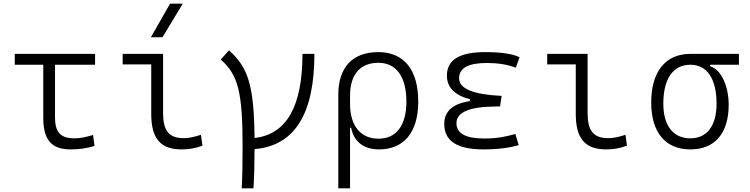

<svg xmlns="http://www.w3.org/2000/svg" viewBox="-20 -815 4142 1060"><path d="M369.6 9.8C417.5 9.8 456.5 4.4 502 -9.3L493.7 -69.8C451.7 -57.1 420.9 -51.3 392.6 -51.3C311.5 -51.3 283.7 -86.4 283.7 -168.5V-457.5H504.9V-517.6H61.5V-457.5H218.8V-166.5C218.8 -43 263.7 9.8 369.6 9.8Z M981.9 9.8C1023.4 9.8 1057.6 3.9 1097.7 -10.7L1089.4 -70.8C1050.3 -58.1 1021.5 -52.2 994.6 -52.2C911.1 -52.2 880.4 -95.2 880.4 -190.4V-517.6H657.2V-459.5H814.9V-185.5C814.9 -50.8 866.2 9.8 981.9 9.8ZM813 -609.4H877L989.3 -794.9H918.9Z M1314.5 224.6H1379.4C1383.3 163.6 1385.3 91.8 1385.3 8.3C1606 -10.3 1715.8 -184.6 1715.8 -517.6H1649.9C1649.9 -227.1 1562 -73.2 1385.3 -53.2C1382.3 -341.8 1351.1 -442.4 1244.1 -537.1L1198.7 -486.3C1295.4 -401.4 1319.3 -304.2 1319.3 -4.9C1319.3 84.5 1317.9 160.6 1314.5 224.6Z M2072.8 9.8C2210.4 9.8 2289.1 -85.4 2289.1 -253.9C2289.1 -429.7 2210.4 -527.3 2068.4 -527.3C1926.3 -527.3 1847.7 -443.4 1847.7 -292V224.6H1912.6V-109.9H1918.5C1934.1 -29.8 1991.2 9.8 2072.8 9.8ZM1912.6 -240.7V-287.6C1912.6 -403.3 1968.8 -468.3 2068.4 -468.3C2168 -468.3 2223.6 -391.6 2223.6 -253.9C2223.6 -122.6 2168.5 -49.3 2069.3 -49.3C1972.7 -49.3 1912.6 -119.1 1912.6 -240.7Z M2649.4 9.8C2727.5 9.8 2793.5 1 2843.8 -13.7L2825.2 -75.2C2783.2 -64 2733.9 -50.3 2653.3 -50.3C2550.8 -50.3 2500 -78.6 2500 -135.3C2500 -196.3 2574.2 -227.1 2723.6 -227.1H2740.7L2749.5 -285.6C2592.3 -293 2514.6 -325.2 2514.6 -383.3C2514.6 -439.5 2565.4 -467.3 2668 -467.3C2728.5 -467.3 2781.2 -459 2827.6 -441.4L2848.6 -499C2809.1 -518.1 2746.1 -527.3 2657.2 -527.3C2517.1 -527.3 2447.3 -484.4 2447.3 -397.9C2447.3 -333 2489.3 -289.6 2574.2 -267.1V-256.8C2479.5 -242.7 2432.6 -200.7 2432.6 -130.4C2432.6 -36.1 2504.4 9.8 2649.4 9.8Z M3325.7 9.8C3367.2 9.8 3401.4 3.9 3441.4 -10.7L3433.1 -70.8C3394 -58.1 3365.2 -52.2 3338.4 -52.2C3254.9 -52.2 3224.1 -95.2 3224.1 -190.4V-517.6H3001V-459.5H3158.7V-185.5C3158.7 -50.8 3210 9.8 3325.7 9.8Z M3791.5 9.8C3926.3 9.8 4002.9 -79.1 4002.9 -235.8C4002.9 -343.8 3959.5 -432.1 3900.9 -448.7V-457.5H4059.6V-517.6H3791.5C3654.3 -517.6 3575.2 -419.9 3575.2 -249C3575.2 -84 3653.3 9.8 3791.5 9.8ZM3791.5 -51.3C3696.8 -51.3 3642.1 -120.6 3642.1 -242.7C3642.1 -379.9 3695.8 -457.5 3791.5 -457.5C3883.8 -457.5 3936 -379.9 3936 -242.7C3936 -120.6 3883.3 -51.3 3791.5 -51.3Z"/></svg>

Font: Cascadia Code PL Light
Style: Regular
Weight: 300
Monospace: yes
Designer: Aaron Bell
Foundry: Saja Typeworks
Version: Version 2404.023